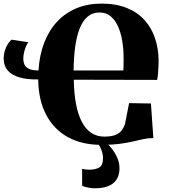

<svg xmlns="http://www.w3.org/2000/svg" viewBox="-20 -772 922 1038"><path d="M796 -212.5 809 -25.5Q780.5 -25.5 754.2 -19.8Q728 -14 697.2 -6.8Q666.5 0.5 625.2 5.8Q584 11 526 11Q423 11 347.2 -30.5Q271.5 -72 229.8 -151Q188 -230 186.5 -342.5Q126.5 -341.5 84.8 -353.8Q43 -366 21.5 -391.2Q0 -416.5 0 -455Q0 -479.5 6.8 -500.2Q13.5 -521 23.5 -536Q33.5 -551 43.5 -557.5L133.5 -543.5Q126 -535 119.8 -519.5Q113.5 -504 109.8 -487.2Q106 -470.5 106 -456.5Q106 -437.5 112.2 -423Q118.5 -408.5 136.2 -400Q154 -391.5 188 -391Q193.5 -476 219.8 -543Q246 -610 290.5 -656.8Q335 -703.5 395 -728Q455 -752.5 528.5 -752.5Q608.5 -752.5 666.8 -728.5Q725 -704.5 762.5 -662.2Q800 -620 818.5 -564.2Q837 -508.5 837.5 -445Q837.5 -436.5 836.8 -416.2Q836 -396 834.2 -374.5Q832.5 -353 829.5 -340L379 -341Q380 -268 390.8 -210.8Q401.5 -153.5 422 -114Q442.5 -74.5 473 -54Q503.5 -33.5 543.5 -33.5Q583 -33.5 605.2 -43Q627.5 -52.5 638.5 -68Q649.5 -83.5 655.5 -100.5L678 -214.5ZM378 -391H647Q647.5 -399 647.8 -415.2Q648 -431.5 648.2 -448.2Q648.5 -465 648 -473.5Q647.5 -512.5 640.5 -553.2Q633.5 -594 618.5 -628.2Q603.5 -662.5 578.8 -683.5Q554 -704.5 518 -704.5Q479.5 -704.5 453 -681.5Q426.5 -658.5 410.2 -616.5Q394 -574.5 386.2 -517.2Q378.5 -460 378 -391ZM493.5 246Q475.5 246 456.8 242.2Q438 238.5 424 232.5V140.5Q433 143 444.2 144.2Q455.5 145.5 461.5 145.5Q495 145.5 516 133.8Q537 122 537 81.5Q537 66 532 49.8Q527 33.5 520 20.2Q513 7 506 0H537H554.5Q566 9 583 29.8Q600 50.5 613.2 79.2Q626.5 108 626 140.5Q625 178.5 608 201.8Q591 225 561.5 235.5Q532 246 493.5 246Z"/></svg>

Font: Merriweather 96pt Black
Style: Regular
Weight: 900
Version: Version 2.100